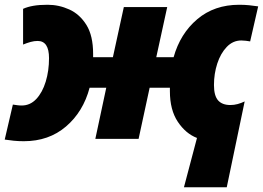

<svg xmlns="http://www.w3.org/2000/svg" viewBox="-32 -583 1104 806"><path d="M740.2 203.1 794.9 -3.9Q747.6 -22 714.4 -71.8Q681.2 -121.6 681.2 -200.2V-214.8H596.2L549.8 0H368.2L414.1 -214.8H344.2Q317.4 -113.8 245.1 -52Q172.9 9.8 67.9 9.8Q45.4 9.8 25.9 7.8Q6.3 5.9 -12.2 2.9L22 -144Q31.2 -142.6 40.3 -141.4Q49.3 -140.1 59.1 -140.1Q94.7 -140.1 120.4 -167.5Q146 -194.8 159.9 -240.2Q173.8 -285.6 173.8 -338.9Q173.8 -411.1 126 -411.1Q111.8 -411.1 96.7 -407Q81.5 -402.8 64.9 -396V-545.9Q83 -554.2 107.9 -558.6Q132.8 -563 168 -563Q215.3 -563 259 -543.2Q302.7 -523.4 330.8 -478.3Q358.9 -433.1 358.9 -356.9V-342.8H441.9L487.8 -553.2H669.9L624 -342.8H696.8Q724.6 -441.9 796.1 -502.4Q867.7 -563 972.2 -563Q994.6 -563 1014.2 -561Q1033.7 -559.1 1051.8 -556.2L1018.1 -409.2Q1008.8 -410.6 999.8 -411.9Q990.7 -413.1 981 -413.1Q945.8 -413.1 919.9 -386Q894 -358.9 880.1 -316.2Q866.2 -273.4 866.2 -226.1Q866.2 -181.2 883.5 -161.6Q900.9 -142.1 935.1 -142.1Q950.7 -142.1 965.8 -146.2Q981 -150.4 995.1 -157.2L919.9 203.1Z"/></svg>

Font: Open Sans ExtraBold
Style: Italic
Weight: 800
Italic angle: -12°
Designer: Monotype Design Team
Foundry: Monotype Imaging Inc.
Version: Version 3.000; ttfautohint (v1.8.4)